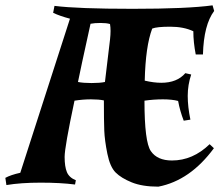

<svg xmlns="http://www.w3.org/2000/svg" viewBox="-57 -684 825 719"><path d="M147 -662Q234 -651 439.5 -651Q645 -651 739 -664L745 -643Q706 -591 703 -480H676Q667 -526 667 -567Q631 -584 580.5 -584Q530 -584 513 -577Q488 -511 485 -382Q519 -374 547 -374Q606 -374 637 -410L659 -405Q646 -366 646 -325Q646 -284 656 -236L631 -232Q617 -268 610 -306Q587 -312 553 -312Q519 -312 484 -307Q484 -152 508 -118Q532 -83 587 -83Q665 -83 728 -144L744 -129Q655 -8 536 15Q476 15 436.5 -1Q397 -17 376 -38Q355 -59 345 -108.5Q335 -158 333.5 -194.5Q332 -231 332 -308Q313 -312 283.5 -312Q254 -312 222 -307Q185 -133 185 -96.5Q185 -60 193.5 -39.5Q202 -19 227 -9L224 7Q170 0 95.5 0Q21 0 -33 9L-37 -18Q-17 -29 19 -37L205 -614Q167 -624 142 -636ZM235 -377Q255 -373 286 -373Q317 -373 336 -377L355 -536Q357 -554 357 -568Q357 -582 355 -594Q342 -598 319.5 -598Q297 -598 282 -595Q243 -418 235 -377Z"/></svg>

Font: Almendra
Style: Bold
Weight: 700
Designer: Ana Sanfelippo
Foundry: Ana Sanfelippo
Version: Version 1.004